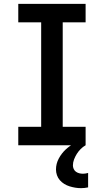

<svg xmlns="http://www.w3.org/2000/svg" viewBox="-20 -755 540 998"><path d="M75 0V-96H194V-639H75V-735H425V-639H306V-96H425V0ZM401 223Q386 223 371 220.5Q356 218 341.5 213.5Q327 209 314 201Q301 193 291 181.5Q281 170 276 155.5Q271 141 271 126Q271 96 285.5 69Q300 42 321.5 22Q343 2 369.5 -12Q396 -26 425 -33V0Q411 8 399.5 19.5Q388 31 379.5 44.5Q371 58 365 73.5Q359 89 359 105Q359 114 363 123Q367 132 374.5 137.5Q382 143 391.5 145.5Q401 148 411 148Q417 148 424 147Q431 146 438 144V219Q429 221 419.5 222Q410 223 401 223Z"/></svg>

Font: Iosevka SS04
Style: Bold
Weight: 700
Monospace: yes
Designer: Belleve Invis
Foundry: Belleve Invis
Version: Version 19.0.0; ttfautohint (v1.8.4)